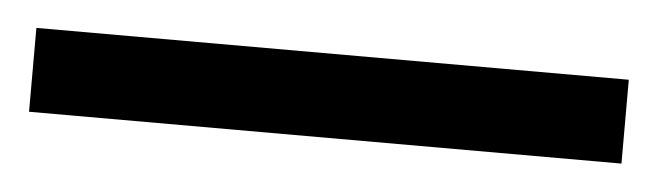

<svg xmlns="http://www.w3.org/2000/svg" viewBox="-26 49 499 146"><g transform="rotate(5 224.0 122.0)"><path d="M450.2 153.8H-2V89.8H450.2Z"/></g></svg>

Font: f04114697
Style: Regular
Weight: 400
Foundry: Ascender Corporation
Version: Version 1.10